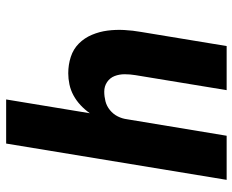

<svg xmlns="http://www.w3.org/2000/svg" viewBox="-88 -688 775 640"><g transform="rotate(-90 300.0 -367.5)"><path d="M21 0 142 -735H289L243 -456Q255 -473 270 -487Q285 -501 302.5 -510.5Q320 -520 339 -524Q358 -528 376 -528Q405 -528 431 -519.5Q457 -511 475.5 -492.5Q494 -474 504.5 -449Q515 -424 518.5 -397Q522 -370 520.5 -341.5Q519 -313 514 -285L467 0H320L370 -304Q373 -322 373 -340Q373 -358 367 -373.5Q361 -389 347 -398.5Q333 -408 315 -408Q299 -408 283 -404Q267 -400 253.5 -389Q240 -378 232.5 -363Q225 -348 223 -332L168 0Z"/></g></svg>

Font: Iosevka Aile Heavy Oblique
Style: Regular
Weight: 900
Italic angle: -9°
Designer: Belleve Invis
Foundry: Belleve Invis
Version: Version 31.1.0; ttfautohint (v1.8.4)